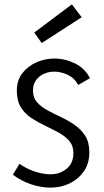

<svg xmlns="http://www.w3.org/2000/svg" viewBox="-20 -848 477 879"><path d="M212 11Q168 11 123 -4Q78 -19 39 -48L69 -98Q102 -75 140 -62.5Q178 -50 211 -50Q254 -50 285 -75.5Q316 -101 316 -147Q316 -181 297 -203Q278 -225 248.5 -241Q219 -257 186.5 -272.5Q154 -288 124 -307.5Q94 -327 75.5 -357Q57 -387 57 -432Q57 -480 82 -512.5Q107 -545 146.5 -562.5Q186 -580 229 -580Q277 -580 322.5 -558Q368 -536 392 -490L338 -459Q321 -491 290 -505.5Q259 -520 228 -520Q203 -520 181 -510Q159 -500 145 -481Q131 -462 131 -433Q131 -401 149.5 -380Q168 -359 197.5 -343Q227 -327 260 -311.5Q293 -296 322.5 -275.5Q352 -255 370.5 -225.5Q389 -196 389 -151Q389 -99 363.5 -63Q338 -27 298 -8Q258 11 212 11ZM171 -651 137 -699 309 -828 354 -769Z"/></svg>

Font: Yaldevi
Style: Regular
Weight: 400
Designer: Sol Matas, Rajitha Manaperi, Kosala Senevirathne
Foundry: Mooniak
Version: Version 1.100